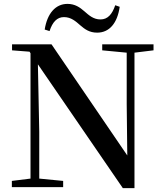

<svg xmlns="http://www.w3.org/2000/svg" viewBox="-20 -963 847 988"><path d="M210 -811 235 -803C250 -850 274 -875 309 -875C346 -875 370 -853 394 -832C416 -813 440 -795 480 -795C543 -795 584 -844 596 -928L573 -936C557 -889 534 -863 497 -863C461 -863 438 -884 414 -905C391 -925 366 -943 327 -943C266 -943 223 -894 210 -811ZM612 5H672V-692L770 -704V-735H506V-704L632 -692V-427L635 -163L245 -735H42V-704L132 -697L137 -689V-44L41 -32V0H305V-32L182 -44V-285L175 -632Z"/></svg>

Font: Noto Serif CJK SC SemiBold
Style: Regular
Weight: 600
Designer: Ryoko NISHIZUKA 西塚涼子 (kana & ideographs); Frank Grießhammer (Latin, Greek & Cyrillic); Wenlong ZHANG 张文龙 (bopomofo); San
Foundry: Adobe
Version: Version 2.001;hotconv 1.1.0;makeotfexe 2.6.0